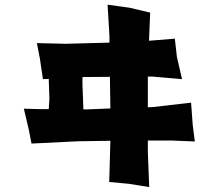

<svg xmlns="http://www.w3.org/2000/svg" viewBox="-20 -758 919 806"><path d="M80.1 -301.8 100.6 -214.8 112.3 -155.3 308.6 -165 443.4 -167 438.5 5.9 521.5 13.7 606.4 27.3 600.6 -121.1V-168H703.1L797.9 -164.1L789.1 -232.4L782.2 -327.1L622.1 -308.6L600.6 -307.6V-436.5H620.1L744.1 -425.8L722.7 -518.6L713.9 -595.7L605.5 -586.9L610.4 -705.1L523.4 -725.6L431.6 -738.3L439.5 -606.4V-579.1L255.9 -574.2L134.8 -577.1L147.5 -511.7L160.2 -425.8L184.6 -426.8L187.5 -342.8L184.6 -299.8H150.4ZM330.1 -298.8 326.2 -402.3V-434.6H328.1L441.4 -435.5L443.4 -302.7L345.7 -298.8Z"/></svg>

Font: MaokenAssortedSans-Lite
Style: Lite
Weight: 400
Version: Version 1.400